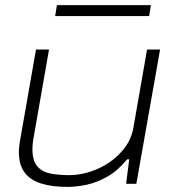

<svg xmlns="http://www.w3.org/2000/svg" viewBox="-20 -720 684 752"><path d="M244 12Q183 12 140.5 -1.5Q98 -15 76 -45Q54 -75 54 -124Q54 -136 55.5 -149.5Q57 -163 60 -178L121 -526H172L113 -189Q110 -174 108.5 -160.5Q107 -147 107 -136Q107 -90 126.5 -68Q146 -46 179 -40Q212 -34 252 -34Q291 -34 332 -47Q373 -60 409 -84.5Q445 -109 470.5 -144Q496 -179 503 -223L556 -526H607L514 0H474L486 -96H478Q442 -52 401 -28.5Q360 -5 319.5 3.5Q279 12 244 12ZM196 -657 203 -700H571L564 -657Z"/></svg>

Font: Archivo Expanded Thin
Style: Italic
Weight: 250
Width: 7
Italic angle: -10°
Designer: Hector Gatti
Foundry: Omnibus-Type
Version: Version 2.001